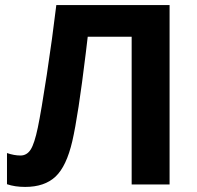

<svg xmlns="http://www.w3.org/2000/svg" viewBox="-20 -734 785 764"><path d="M654.8 0H503.9V-587.9H329.1L321.3 -522.5Q291 -272.9 267.8 -172.6Q244.6 -72.3 200.9 -31.2Q157.2 9.8 80.1 9.8Q39.1 9.8 7.8 -1V-125Q36.1 -115.2 61.5 -115.2Q86.9 -115.2 102.1 -138.9Q117.2 -162.6 130.6 -226.8Q144 -291 166.3 -437.3Q188.5 -583.5 204.1 -713.9H654.8Z"/></svg>

Font: NotoSans-Bold
Style: Bold
Weight: 700
Designer: Monotype Design team
Foundry: Monotype Imaging Inc.
Version: Version 1.04